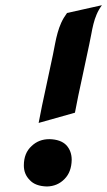

<svg xmlns="http://www.w3.org/2000/svg" viewBox="-20 -690 404 723"><path d="M363.8 -670.4Q351.6 -653.8 344 -636Q336.4 -618.2 331.8 -599.4Q327.1 -580.6 323.7 -561Q320.3 -541.5 315.9 -522Q302.7 -457.5 288.6 -394Q274.4 -330.6 262.2 -265.6L125.5 -227.1Q137.7 -292 151.9 -355.5Q166 -418.9 179.2 -483.4Q183.6 -505.4 187.5 -525.9Q191.4 -546.4 196.8 -565.9Q202.1 -585.4 210.4 -604Q218.8 -622.6 232.4 -641.1ZM166 -166Q209 -165 230 -143.1Q250 -121.1 250 -87.9Q249 -42 223.1 -16.1Q196.8 11.2 157.2 12.2Q112.8 11.2 91.8 -12.2Q69.8 -34.2 69.8 -66.9Q69.8 -113.8 99.1 -140.1Q126 -166 166 -166Z"/></svg>

Font: Autopia Bold Italic
Style: Bold Italic
Weight: 700
Italic angle: -104°
Designer: Antoine Gelgon
Foundry: Antoine Gelgon
Version: V.1.0